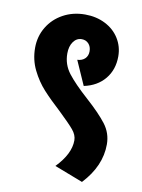

<svg xmlns="http://www.w3.org/2000/svg" viewBox="-80 -724 600 810"><g transform="rotate(10 219.5 -319.0)"><path d="M288 -320Q346 -268 375 -230Q404 -192 404 -144Q404 -51 328 30L206 -17Q266 -79 266 -137Q266 -160 247.5 -182Q229 -204 184 -247Q138 -289 108 -322Q78 -355 56.5 -398.5Q35 -442 35 -493Q35 -542 59 -582Q83 -622 125 -645Q167 -668 219 -668Q267 -668 305.5 -648.5Q344 -629 365.5 -594.5Q387 -560 387 -518Q387 -461 354.5 -421.5Q322 -382 265 -370L219 -474Q240 -475 252 -487Q264 -499 264 -518Q264 -538 252.5 -550.5Q241 -563 223 -563Q201 -563 187 -543.5Q173 -524 173 -493Q173 -446 201.5 -409Q230 -372 288 -320Z"/></g></svg>

Font: Akshar SemiBold
Style: Regular
Weight: 600
Designer: Tall Chai
Foundry: Tall Chai
Version: Version 1.000